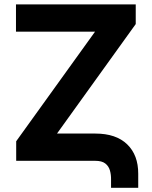

<svg xmlns="http://www.w3.org/2000/svg" viewBox="-20 -748 707 893"><path d="M54.3 -600.8V-727.5H611.3V-636.1L245.1 -126.8H423.4Q519.8 -126.8 571.5 -76.7Q623.2 -26.7 622.9 60.2V125.4H496.5V88.1Q497 64.5 491.2 44.5Q485.4 24.6 469.6 12.3Q453.8 0 423.4 0H55.3V-91L422.1 -600.8Z"/></svg>

Font: Inter V
Style: 
Weight: 400
Designer: Rasmus Andersson
Foundry: rsms
Version: Version 4.000;git-a3f224843